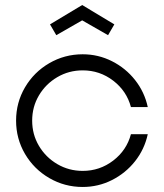

<svg xmlns="http://www.w3.org/2000/svg" viewBox="-20 -737 652 764"><path d="M44 -257Q44 -329 79.5 -389.5Q115 -450 176 -485.5Q237 -521 309 -521Q371 -521 425.5 -493.5Q480 -466 517.5 -418.5Q555 -371 568 -311H501Q484 -375 430.5 -416Q377 -457 309 -457Q254 -457 208 -430Q162 -403 135 -357.5Q108 -312 108 -257Q108 -202 135 -156.5Q162 -111 208 -84Q254 -57 309 -57Q377 -57 430.5 -98Q484 -139 501 -203H568Q555 -143 517.5 -95.5Q480 -48 425.5 -20.5Q371 7 309 7Q237 7 176 -28.5Q115 -64 79.5 -124.5Q44 -185 44 -257ZM179 -640 307 -717 435 -640 410 -597 307 -656 204 -597Z"/></svg>

Font: Lineal Light
Style: Regular
Weight: 300
Designer: Created by Frank Adebiaye with contributions from Anton Moglia & Ariel Martín Pérez
Created by Frank ADEBIAYE with FontF
Foundry: Velvetyne Type Foundry
Version: Version 2.000